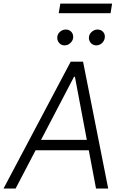

<svg xmlns="http://www.w3.org/2000/svg" viewBox="-53 -1081 698 1101"><path d="M36.6 0H-32.7L352.5 -727.5H423.3L567.4 0H497.6L376.5 -641.1H371.6ZM133.3 -278.8H493.7L483.9 -219.2H123ZM316.9 -820.8Q297.9 -820.8 285.4 -835.9Q272.9 -851.1 275.9 -871.6Q278.3 -888.7 292.7 -900.1Q307.1 -911.6 323.7 -911.6Q344.7 -911.6 356.9 -897.5Q369.1 -883.3 366.2 -861.8Q363.3 -845.7 349.4 -833.3Q335.4 -820.8 316.9 -820.8ZM498.5 -820.8Q479.5 -820.8 466.8 -835.9Q454.1 -851.1 457.5 -871.6Q460.4 -888.2 474.9 -899.9Q489.3 -911.6 505.4 -911.6Q526.9 -911.6 539.1 -897.2Q551.3 -882.8 547.4 -861.8Q544.4 -845.2 530.8 -833Q517.1 -820.8 498.5 -820.8ZM589.8 -1060.5 581.1 -1005.4H283.7L293 -1060.5Z"/></svg>

Font: Inter Tight Light
Style: Italic
Weight: 300
Italic angle: -9.39999°
Designer: Rasmus Andersson
Foundry: rsms
Version: Version 3.004